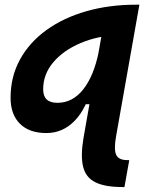

<svg xmlns="http://www.w3.org/2000/svg" viewBox="-20 -542 626 797"><path d="M172.4 10.3Q101.6 10.3 62.7 -28.3Q23.9 -66.9 23.9 -136.2Q23.9 -224.1 63.2 -295.4Q102.5 -366.7 173.1 -417.5Q243.7 -468.3 338.4 -495.4Q433.1 -522.5 543.9 -522.5H552.7L474.1 -397Q386.2 -393.6 314.7 -363.3Q243.2 -333 201.2 -283.4Q159.2 -233.9 159.2 -171.4Q159.2 -143.1 173.8 -129.2Q188.5 -115.2 218.8 -115.2Q280.8 -115.2 325 -170.4Q369.1 -225.6 389.6 -325.7L387.2 -109.4H330.6L361.3 -185.1Q339.8 -92.3 290.3 -41Q240.7 10.3 172.4 10.3ZM487.8 234.4Q415.5 234.4 375.7 214.6Q335.9 194.8 325 149.9Q314 105 326.7 30.3L418.5 -491.2L548.8 -522.5H558.6L461.9 23.4Q452.1 78.1 462.2 100.3Q472.2 122.6 507.8 122.6H516.6L496.6 234.4Z"/></svg>

Font: Cascadia Code PL
Style: Italic
Weight: 400
Italic angle: -10°
Monospace: yes
Designer: Aaron Bell
Foundry: Saja Typeworks
Version: Version 2404.023